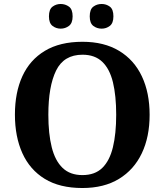

<svg xmlns="http://www.w3.org/2000/svg" viewBox="-20 -935 827 965"><path d="M394.1 10Q280 10 205 -36Q130 -82 92.5 -165Q55 -248 55 -359Q55 -470 92.5 -552Q130 -634 205.6 -679.5Q281.1 -725 394.7 -725Q503 -725 578.5 -679.5Q654 -634 693 -551.5Q732 -469 732 -358Q732 -247 692.7 -164.5Q653.4 -82 578.1 -36Q502.8 10 394.1 10ZM394.2 -55Q457 -55 494 -91Q531 -127 547.5 -195Q564 -263 564 -358.4Q564 -453.8 547.7 -521.2Q531.3 -588.7 494.1 -624.3Q456.8 -660 394.8 -660Q301 -660 262 -580.5Q223 -501 223 -358Q223 -263 240 -195Q257 -127 294.7 -91Q332.3 -55 394.2 -55ZM491 -791Q467 -791 449 -804.8Q431 -818.6 431 -852.7Q431 -888 449 -901.5Q467 -915 491 -915Q514 -915 532 -901.7Q550 -888.4 550 -853Q550 -818.7 532 -804.8Q514 -791 491 -791ZM285 -791Q262 -791 244 -804.8Q226 -818.6 226 -852.7Q226 -888 244 -901.5Q262 -915 285 -915Q308 -915 326.5 -901.7Q345 -888.4 345 -853Q345 -818.7 326.5 -804.8Q308 -791 285 -791Z"/></svg>

Font: Noto Serif Tamil
Style: Regular
Weight: 400
Designer: Indian Type Foundry, Tom Grace, and the Monotype Design Team
Foundry: Monotype Imaging Inc.
Version: Version 2.003